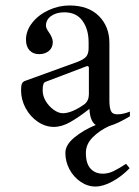

<svg xmlns="http://www.w3.org/2000/svg" viewBox="-20 -457 509 702"><path d="M294 102Q294 141 311 159.5Q328 178 356 178Q376 178 395.5 168.5Q415 159 441 142L454 158Q425 188 391 206.5Q357 225 329 225Q300 225 274.5 207.5Q249 190 234 162Q219 134 219 102Q219 73 251.5 46Q284 19 330 0Q309 -14 307 -59Q269 -29 237.5 -11Q206 7 177 7Q146 7 118 -12Q90 -31 73.5 -62Q57 -93 57 -127Q57 -143 60 -150.5Q63 -158 71 -161L264 -231Q287 -240 295.5 -250.5Q304 -261 304 -281V-302Q304 -350 281.5 -381Q259 -412 215 -412Q186 -412 167 -398.5Q148 -385 148 -363Q148 -354 158 -340Q173 -319 173 -303Q173 -283 159 -271Q145 -259 123 -259Q101 -259 88 -273Q75 -287 75 -312Q75 -345 98 -374Q121 -403 158 -420Q195 -437 234 -437Q303 -437 341.5 -398.5Q380 -360 380 -300V-89Q380 -64 385.5 -51.5Q391 -39 409 -39Q430 -39 455 -49V-32Q413 -6 379 4Q344 20 319 45Q294 70 294 102ZM305 -210Q305 -213 302.5 -214.5Q300 -216 297 -215L147 -158Q141 -156 138.5 -149Q136 -142 136 -126Q136 -106 147.5 -87Q159 -68 176.5 -55.5Q194 -43 210 -43Q242 -43 289 -76Q305 -89 305 -113Z"/></svg>

Font: Ibarra Real Nova
Style: Regular
Weight: 400
Designer: Jose Maria Ribagorda & Octavio Pardo
Foundry: Jose Maria Ribagorda
Version: Version 1.014